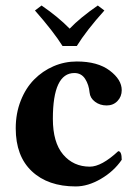

<svg xmlns="http://www.w3.org/2000/svg" viewBox="-20 -667 496 697"><path d="M421.9 -86.9Q393.1 -44.9 346.2 -17.6Q299.3 9.8 254.9 9.8Q154.3 9.8 95.7 -45.2Q37.1 -100.1 37.1 -201.2Q37.1 -255.4 55.2 -301.3Q73.2 -347.2 103.8 -378.2Q134.3 -409.2 174.3 -426.5Q214.4 -443.8 258.8 -443.8Q334.5 -443.8 378.2 -410.9Q421.9 -377.9 421.9 -339.8Q421.9 -316.4 406.5 -300.3Q391.1 -284.2 367.2 -284.2Q342.8 -284.2 325 -297.6Q307.1 -311 305.2 -331.1Q302.7 -359.4 289.1 -380.6Q275.4 -401.9 250 -401.9Q171.9 -401.9 171.9 -235.8Q171.9 -149.9 209.2 -106Q246.6 -62 306.2 -62Q348.6 -62 409.2 -118.2Q421.9 -118.2 421.9 -86.9ZM207 -500Q174.3 -552.2 106.9 -628.9L130.9 -647Q191.9 -605 232.9 -563Q270.5 -602.5 335 -647L358.9 -628.9Q293.5 -556.2 258.8 -500Z"/></svg>

Font: Common Serif
Style: Bold
Weight: 700
Designer: Philipp H. Poll, Khaled Hosny
Foundry: Stefan Peev, Context Ltd.
Version: Version 1.026